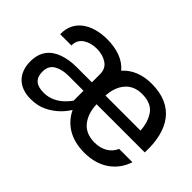

<svg xmlns="http://www.w3.org/2000/svg" viewBox="-86 -778 1042 1042"><g transform="rotate(45 434.5 -257.0)"><path d="M49.8 -138.7C49.8 -48.3 103.5 5.4 195.3 5.4C230.5 5.4 261.2 -1 288.1 -14.2C341.3 -39.6 378.4 -80.6 398.4 -114.3C435.5 -37.6 506.8 5.4 606 5.4C664.1 5.4 711.9 -8.3 750.5 -35.6C788.6 -62.5 814.5 -98.6 828.6 -143.1H726.6C710.4 -104 669.9 -72.8 608.9 -72.8C563.5 -72.8 529.3 -86.9 505.9 -115.7C482.4 -144.5 470.2 -181.6 468.8 -228H838.4C846.2 -403.3 773.9 -518.6 602.5 -518.6C531.2 -518.6 475.1 -496.1 434.1 -451.2C398.4 -495.6 335.9 -518.6 261.2 -518.6C142.1 -518.6 56.6 -460.9 60.5 -356.9H146.5C146.5 -385.3 157.2 -406.7 178.7 -420.9C200.2 -435.1 226.1 -442.4 256.3 -442.4C287.1 -442.4 313 -435.1 334.5 -420.9C356 -406.7 366.7 -385.3 366.7 -356.9V-293.9H247.1C211.4 -293.9 178.2 -288.6 148.4 -278.3C88.4 -257.3 49.8 -213.4 49.8 -138.7ZM469.7 -295.4C471.7 -338.9 484.4 -374.5 507.8 -401.9C530.8 -428.7 563 -442.4 603.5 -442.4C650.9 -442.4 684.6 -428.2 704.6 -400.4C724.6 -372.6 735.8 -337.4 738.3 -295.4ZM221.7 -68.8C159.7 -68.8 135.7 -96.7 135.7 -145.5C135.7 -175.8 147 -197.3 169.4 -210.4C191.4 -223.1 219.2 -229.5 252 -229.5H366.7V-152.8C359.4 -142.6 349.1 -130.9 335.9 -117.7C308.6 -91.3 270.5 -68.8 221.7 -68.8Z"/></g></svg>

Font: Estedad Medium
Style: Regular
Weight: 500
Designer: Amin Abedi
Version: Version 7.3